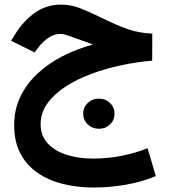

<svg xmlns="http://www.w3.org/2000/svg" viewBox="-20 -485 739 842"><path d="M647.8 -337.4Q619.2 -339.2 594.6 -343.3Q570 -347.4 544 -355.9Q518.1 -364.3 486.2 -378.5Q454.3 -392.7 410.5 -414Q369.7 -434 330.3 -449.4Q290.9 -464.8 247.2 -464.8Q183.7 -464.8 132.8 -428.7Q82 -392.6 47.8 -337L28.7 -306.3L131.7 -255L150 -279.2Q167.1 -301.6 191.9 -319Q216.6 -336.4 246.7 -336.4Q252 -336.4 260.7 -334.3Q269.4 -332.1 281.7 -328.1Q294 -324 309.3 -318.1Q318.9 -315 332.3 -310.2Q345.8 -305.4 360.5 -300Q375.3 -294.6 387.8 -289.7Q317.6 -270.9 255 -239Q192.5 -207 144.7 -162.5Q96.8 -118 69.5 -61.3Q42.2 -4.5 42.2 63.9Q42.2 137 69.8 188.9Q97.5 240.8 145.8 273.7Q194.2 306.6 257.2 322Q320.1 337.4 391.1 337.4Q459.9 337.4 530.2 325.3Q600.5 313.2 663.4 287.3L627.2 165Q577.6 185.1 515.9 197.8Q454.2 210.4 388.1 210.4Q323.2 210.4 271 193.5Q218.9 176.5 188.5 143Q158.1 109.6 158.1 60.5Q158.1 10.4 187.4 -30.8Q216.6 -72 266.6 -104.6Q316.6 -137.2 379.7 -160.7Q442.8 -184.3 512 -198.9Q581.1 -213.5 647.4 -219ZM344.7 13.5Q344.7 41.5 364.8 60.6Q384.8 79.7 413.7 79.7Q442.6 79.7 462.5 60.6Q482.3 41.6 482.3 13.6Q482.3 -14.3 462.5 -33.4Q442.7 -52.5 413.8 -52.5Q384.8 -52.5 364.8 -33.5Q344.7 -14.5 344.7 13.5Z"/></svg>

Font: Vazirmatn RD NL
Style: Regular
Weight: 400
Designer: Saber Rastikerdar
Foundry: Saber Rastikerdar
Version: Version 32.101